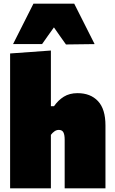

<svg xmlns="http://www.w3.org/2000/svg" viewBox="-20 -1025 624 1045"><path d="M35 0V-734L257 -750V-447H274Q296.5 -479.5 327.5 -498.8Q358.5 -518 402 -518Q472.5 -518 513.2 -474.8Q554 -431.5 554 -342V0H332V-265Q332 -291.5 325 -304.8Q318 -318 300 -318Q287.5 -318 276.5 -310.2Q265.5 -302.5 257 -291V0ZM339 -783Q322.5 -806 306.2 -829.2Q290 -852.5 273.5 -876Q257 -853 240.8 -830.2Q224.5 -807.5 209 -785H51Q78.5 -839 106 -894Q133.5 -949 162 -1005H384Q412.5 -949 440 -894Q467.5 -839 495 -785Z"/></svg>

Font: Commissioner Black
Style: Regular
Weight: 900
Designer: Kostas Bartsokas
Foundry: Kostas Bartsokas
Version: Version 1.000; ttfautohint (v1.8.3)